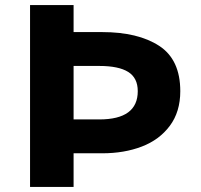

<svg xmlns="http://www.w3.org/2000/svg" viewBox="-20 -734 789 754"><path d="M98 -714H269V-608H381Q522 -608 605 -554Q688 -500 688 -376Q688 -295 647 -240Q606 -185 537 -158.5Q468 -132 381 -132H269V0H98ZM521 -376Q521 -428 483.5 -451.5Q446 -475 370 -475H269V-265H370Q521 -265 521 -376Z"/></svg>

Font: Nebula Sans Bold
Style: Regular
Weight: 700
Designer: Paul D. Hunt for Adobe (as Source Sans)
Foundry: Nebula Entertainment & Broadcasting LLC
Version: Version 1.010